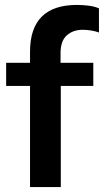

<svg xmlns="http://www.w3.org/2000/svg" viewBox="-20 -760 422 780"><path d="M102 0V-411H5V-505H102V-550Q102 -740 293 -740Q315 -740 339.5 -737Q364 -734 382 -726V-628Q369 -633 351 -636Q333 -639 316 -639Q277 -639 251.5 -616.5Q226 -594 226 -544V-505H359V-411H227V0Z"/></svg>

Font: MulishBold
Style: Bold
Weight: 700
Designer: Vernon Adams
Foundry: Vernon Adams
Version: Version 3.602; ttfautohint (v1.8.3)